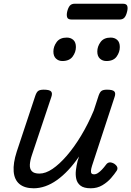

<svg xmlns="http://www.w3.org/2000/svg" viewBox="-20 -997 706 1032"><path d="M161 15Q112 15 84.5 -8Q57 -31 53.5 -75.5Q50 -120 70 -182L170 -483Q177 -503 186.5 -509Q196 -515 215 -515Q246 -515 254.5 -505.5Q263 -496 256 -476L152 -165Q142 -136 140.5 -113Q139 -90 151 -77Q163 -64 192 -64Q225 -64 262 -89Q299 -114 338.5 -159.5Q378 -205 415.5 -267Q453 -329 484 -403L510 -483Q517 -503 526.5 -509Q536 -515 555 -515Q586 -515 594.5 -505.5Q603 -496 596 -476L475 -107Q470 -91 469 -80.5Q468 -70 472 -65Q476 -60 485 -60Q496 -60 506.5 -67Q517 -74 528 -85.5Q539 -97 550 -112Q558 -123 569 -124Q580 -125 594 -117Q608 -107 610.5 -97.5Q613 -88 607 -79Q596 -62 577 -40Q558 -18 530.5 -1.5Q503 15 468 15Q431 15 413 1Q395 -13 390 -35Q385 -57 388 -82Q391 -107 397 -131L405 -156Q377 -115 347 -83Q317 -51 286 -29Q255 -7 223.5 4Q192 15 161 15ZM315 -669Q295 -669 281 -682Q267 -695 267 -720Q267 -747 284.5 -771Q302 -795 339 -795Q360 -795 374 -782.5Q388 -770 388 -744Q388 -717 370.5 -693Q353 -669 315 -669ZM552 -669Q531 -669 517 -682Q503 -695 503 -720Q503 -747 520.5 -771Q538 -795 575 -795Q596 -795 610 -782.5Q624 -770 624 -744Q624 -717 607 -693Q590 -669 552 -669ZM365 -892Q345 -892 341 -904Q337 -916 341 -934Q346 -955 355 -966Q364 -977 382 -977H640Q660 -977 664 -965Q668 -953 663 -934Q658 -913 649 -902.5Q640 -892 622 -892Z"/></svg>

Font: Playwrite DE LA
Style: Regular
Weight: 400
Designer: Veronika Burian, José Scaglione
Foundry: TypeTogether
Version: Version 1.002